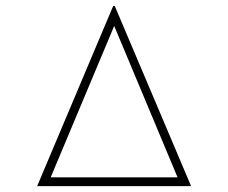

<svg xmlns="http://www.w3.org/2000/svg" viewBox="-20 -631 774 651"><path d="M106 0 363.8 -610.8H369.1L627.9 0ZM151.9 -29.8H582L367.2 -543Z"/></svg>

Font: BioRhyme ExtraLight
Style: Regular
Weight: 275
Designer: Aoife Mooney
Foundry: Aoife Mooney Type
Version: Version 1.500;PS 001.500;hotconv 1.0.88;makeotf.lib2.5.64775